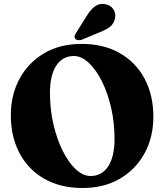

<svg xmlns="http://www.w3.org/2000/svg" viewBox="-20 -944 842 984"><path d="M398.5 -719Q511 -719 593.5 -672Q676 -625 721 -540.8Q766 -456.5 766 -345.5Q766 -242 721.5 -159.5Q677 -77 595.5 -28.8Q514 19.5 402.5 19.5Q290 19.5 207.5 -27.5Q125 -74.5 80.2 -158.8Q35.5 -243 35.5 -354Q35.5 -457.5 80 -540Q124.5 -622.5 205.8 -670.8Q287 -719 398.5 -719ZM567 -232.5Q567 -315.5 549.5 -391.8Q532 -468 502 -527.8Q472 -587.5 434.8 -622.2Q397.5 -657 358.5 -657Q301 -657 268.5 -607.8Q236 -558.5 236 -467Q236 -383.5 253.8 -307.2Q271.5 -231 301.2 -171.2Q331 -111.5 368 -76.8Q405 -42 444 -42Q502 -42 534.5 -91.5Q567 -141 567 -232.5ZM424.5 -862.5Q444 -894.5 466.8 -911.5Q489.5 -928.5 520.5 -922.5Q548.5 -917 561.8 -895.2Q575 -873.5 569.5 -851Q564.5 -824 545.2 -808Q526 -792 493 -779.5L399.5 -740.5Q391 -737.5 381.2 -738.2Q371.5 -739 366 -745Q360.5 -752 362.5 -759.8Q364.5 -767.5 370 -775.5Z"/></svg>

Font: Fraunces 9pt S000
Style: Bold
Weight: 700
Version: Version 1.000; ttfautohint (v1.8.3)